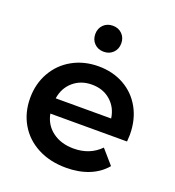

<svg xmlns="http://www.w3.org/2000/svg" viewBox="-138 -870 898 986"><g transform="rotate(20 311.0 -377.0)"><path d="M582 -227H163Q174 -168 220.5 -133.5Q267 -99 336 -99Q424 -99 481 -157L548 -80Q512 -37 457 -15Q402 7 333 7Q245 7 178 -28Q111 -63 74.5 -125.5Q38 -188 38 -267Q38 -345 73.5 -407.5Q109 -470 172 -505Q235 -540 314 -540Q392 -540 453.5 -505.5Q515 -471 549.5 -408.5Q584 -346 584 -264Q584 -251 582 -227ZM162 -310H465Q457 -368 416 -404Q375 -440 314 -440Q254 -440 212.5 -404.5Q171 -369 162 -310ZM240 -690Q240 -721 260 -741Q280 -761 311 -761Q342 -761 362 -741Q382 -721 382 -690Q382 -659 362 -639Q342 -619 311 -619Q280 -619 260 -639Q240 -659 240 -690Z"/></g></svg>

Font: mBank SemiBold
Style: Regular
Weight: 600
Designer: Julieta Ulanovsky
Foundry: Julieta Ulanovsky
Version: Version 7.200